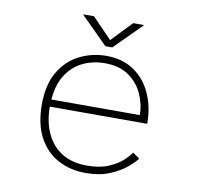

<svg xmlns="http://www.w3.org/2000/svg" viewBox="-77 -754 865 844"><g transform="rotate(10 355.0 -331.5)"><path d="M580 -92Q568.5 -76 539.8 -51.5Q511 -27 465.5 -8Q420 11 358 11Q290 11 235.2 -18.2Q180.5 -47.5 148.8 -106Q117 -164.5 117 -252.5Q117 -342 151.2 -399.2Q185.5 -456.5 241 -484.2Q296.5 -512 360.5 -512Q432.5 -512 483.5 -477.2Q534.5 -442.5 561.2 -383Q588 -323.5 588 -249H153Q154 -144 207.5 -83Q261 -22 358 -22Q415 -22 454 -38.5Q493 -55 516.5 -76.8Q540 -98.5 549 -113.5ZM359.5 -479Q306 -479 261.5 -457.8Q217 -436.5 188.5 -392.8Q160 -349 154.5 -281H549.5Q549.5 -327.5 529.2 -373.2Q509 -419 467 -449Q425 -479 359.5 -479ZM499.5 -674 378.5 -553H347.5L226.5 -674H275.5L363.5 -583L450.5 -674Z"/></g></svg>

Font: League Mono Thin
Style: Regular
Weight: 100
Width: 6
Designer: Tyler Finck
Foundry: The League of Moveable Type / Tyler Finck
Version: Version 2.300;RELEASE